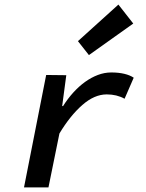

<svg xmlns="http://www.w3.org/2000/svg" viewBox="-20 -820 640 840"><path d="M85 0 182 -492 270 -491 252 -356H256Q276 -388 300.5 -415Q325 -442 352 -461.5Q379 -481 408 -492Q437 -503 467 -503Q499 -503 524 -497Q549 -491 565 -480L525 -388Q491 -407 447 -407Q393 -407 340 -360.5Q287 -314 240 -236L192 0ZM369 -579 321 -640 498 -800 563 -717Z"/></svg>

Font: Source Code Pro Semibold
Style: Italic
Weight: 600
Italic angle: -11°
Monospace: yes
Designer: Paul D. Hunt, Teo Tuominen
Foundry: Adobe Systems Incorporated
Version: Version 1.050;PS 1.000;hotconv 16.6.51;makeotf.lib2.5.65220